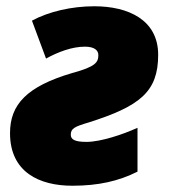

<svg xmlns="http://www.w3.org/2000/svg" viewBox="-20 -583 547 613"><path d="M211 10C295 10 359 -5 419 -35V-175C373 -154 302 -130 256 -130C218 -130 206 -138 206 -153C206 -173 219 -179 263 -192C427 -244 485 -290 485 -408C485 -520 389 -563 281 -563C209 -563 135 -546 82 -517L127 -396C165 -417 210 -434 251 -434C282 -434 294 -422 294 -407C294 -384 285 -370 211 -350C65 -307 12 -249 12 -158C12 -33 106 10 211 10Z"/></svg>

Font: Noto Sans UI Black
Style: Italic
Weight: 900
Italic angle: -372°
Designer: Monotype Design Team
Foundry: Monotype Imaging Inc.
Version: Version 1.901